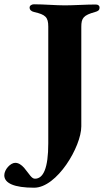

<svg xmlns="http://www.w3.org/2000/svg" viewBox="-102 -675 492 895"><path d="M57 200C164 200 277 8 277 -86V-550C277 -591 287 -604 341 -619C355 -623 362 -627 362 -640C362 -649 355 -654 344 -654C300 -654 239 -650 200 -650C159 -650 102 -655 56 -655C46 -655 36 -649 36 -640C36 -629 44 -622 57 -619C110 -607 123 -595 123 -551V-7C123 109 100 158 61 158C45 158 36 138 11 108C-2 93 -16 84 -31 84C-53 84 -82 115 -82 142C-82 179 -36 200 57 200Z"/></svg>

Font: EB Garamond
Style: Bold
Weight: 700
Designer: Georg Duffner and Octavio Pardo
Foundry: Georg Duffner
Version: Version 1.000;PS 001.000;hotconv 1.0.88;makeotf.lib2.5.64775